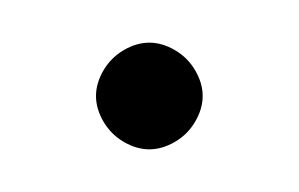

<svg xmlns="http://www.w3.org/2000/svg" viewBox="-20 -395 140 90"><path d="M25 -350Q25 -344 28.5 -338Q32 -332 38 -328.5Q44 -325 50 -325Q56 -325 62 -328.5Q68 -332 71.5 -338Q75 -344 75 -350Q75 -356 71.5 -362Q68 -368 62 -371.5Q56 -375 50 -375Q44 -375 38 -371.5Q32 -368 28.5 -362Q25 -356 25 -350Z"/></svg>

Font: Linefont ExtraLight
Style: Regular
Weight: 250
Monospace: yes
Version: Version 3.002;gftools[0.9.33]